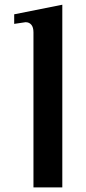

<svg xmlns="http://www.w3.org/2000/svg" viewBox="-20 -812 373 832"><path d="M41.5 -750 250 -791.5V0H125V-671.9Q125 -693.8 115.7 -704.8Q106.4 -715.8 90.8 -715.8Q86.9 -715.8 41.5 -708.5Z"/></svg>

Font: Resagnicto
Style: Bold
Weight: 700
Version: Version 0.9991